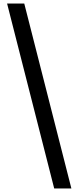

<svg xmlns="http://www.w3.org/2000/svg" viewBox="-20 -886 443 1084"><path d="M286 178H383L117 -866H20Z"/></svg>

Font: Noto Sans Malayalam UI Medium
Style: Regular
Weight: 500
Designer: Jelle Bosma - Monotype Design Team
Foundry: Monotype Imaging Inc.
Version: Version 2.104